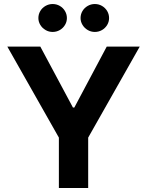

<svg xmlns="http://www.w3.org/2000/svg" viewBox="-20 -940 735 960"><path d="M181.6 -707 344.7 -402.3H351.6L513.7 -707H678.7L420.9 -252V0H274.4V-252L16.6 -707ZM171.9 -849.6Q171.9 -868.7 181.4 -884.8Q190.9 -900.9 207.5 -910.4Q224.1 -919.9 243.2 -919.9Q262.7 -919.9 279.1 -910.4Q295.4 -900.9 304.9 -884.8Q314.5 -868.7 314.5 -849.6Q314.5 -831.1 304.9 -815.2Q295.4 -799.3 279.1 -789.8Q262.7 -780.3 243.2 -780.3Q224.1 -780.3 207.8 -789.8Q191.4 -799.3 181.6 -815.4Q171.9 -831.5 171.9 -849.6ZM382.8 -849.6Q382.8 -868.7 392.3 -884.8Q401.9 -900.9 418.5 -910.4Q435.1 -919.9 454.1 -919.9Q473.6 -919.9 490 -910.4Q506.3 -900.9 515.9 -884.8Q525.4 -868.7 525.4 -849.6Q525.4 -831.1 515.9 -815.2Q506.3 -799.3 490 -789.8Q473.6 -780.3 454.1 -780.3Q435.1 -780.3 418.7 -789.8Q402.3 -799.3 392.6 -815.4Q382.8 -831.5 382.8 -849.6Z"/></svg>

Font: Pretendard
Style: Bold
Weight: 700
Designer: Base glyphs from Inter by Rasmus Andersson; Hangeul glyphs from Noto Sans CJK(Source Han Sans) by Jang Soo-young and Kan
Foundry: Kil Hyung-jin
Version: Version 1.309